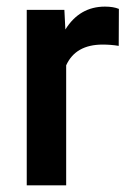

<svg xmlns="http://www.w3.org/2000/svg" viewBox="-20 -558 392 578"><path d="M337.4 -419.9Q314 -423.8 289.1 -423.8Q207.5 -423.8 179.2 -361.3V0H60.5V-528.3H173.8L176.8 -469.2Q219.7 -538.1 295.9 -538.1Q321.3 -538.1 337.9 -531.2Z"/></svg>

Font: Vazir Medium UI
Style: Medium-UI
Weight: 500
Designer: Saber Rastikerdar
Foundry: Saber Rastikerdar
Version: Version 30.0.0